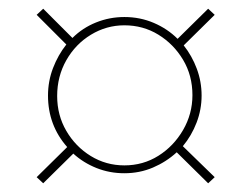

<svg xmlns="http://www.w3.org/2000/svg" viewBox="-20 -554 573 440"><path d="M146 -467Q169 -490 200 -502.5Q231 -515 265 -515Q301 -515 332.5 -501.5Q364 -488 387 -465L457 -534L472 -520L401 -450Q420 -426 431 -396.5Q442 -367 442 -335Q442 -303 430.5 -273Q419 -243 399 -219L472 -148L457 -134L385 -205Q361 -183 330.5 -170Q300 -157 265 -157Q231 -157 201 -169Q171 -181 148 -202L79 -134L64 -148L134 -217Q90 -267 90 -335Q90 -368 101.5 -398Q113 -428 132 -452L64 -520L79 -534ZM111 -334Q111 -290 132 -254Q153 -218 188 -196.5Q223 -175 265 -175Q308 -175 343 -197Q378 -219 399.5 -256Q421 -293 421 -336Q421 -381 399.5 -417Q378 -453 343 -474.5Q308 -496 265 -496Q224 -496 188.5 -474.5Q153 -453 132 -416Q111 -379 111 -334Z"/></svg>

Font: Raleway Thin
Style: Regular
Weight: 100
Designer: Matt McInerney, Pablo Impallari, Rodrigo Fuenzalida
Foundry: Matt McInerney, Pablo Impallari, Rodrigo Fuenzalida
Version: Version 4.026